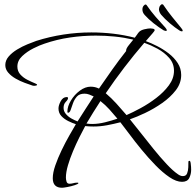

<svg xmlns="http://www.w3.org/2000/svg" viewBox="-20 -768 922 906"><path d="M273 118Q229 118 229 73Q229 47 241 12.5Q253 -22 270.5 -58.5Q288 -95 306.5 -127.5Q325 -160 338 -182Q322 -187 302.5 -196.5Q283 -206 269.5 -220.5Q256 -235 256 -256Q256 -271 266.5 -290.5Q277 -310 295 -310Q301 -310 301 -305Q301 -298 290.5 -287.5Q280 -277 280 -259Q280 -243 291 -230Q302 -217 317.5 -208.5Q333 -200 346 -195Q365 -225 384 -254.5Q403 -284 422 -313Q412 -318 401 -322Q390 -326 379 -326Q355 -326 343 -312.5Q331 -299 324.5 -281Q318 -263 313.5 -249.5Q309 -236 301 -236Q298 -236 298 -241Q298 -266 314.5 -293.5Q331 -321 356.5 -340Q382 -359 408 -359Q429 -359 447 -350Q478 -395 509.5 -439.5Q541 -484 575 -527Q574 -538 588 -555Q602 -572 609 -581Q566 -591 521.5 -595.5Q477 -600 432 -600Q371 -600 309.5 -591Q248 -582 190 -562Q168 -555 138 -540Q108 -525 85 -503.5Q62 -482 62 -454Q62 -432 76 -416.5Q90 -401 110 -391Q130 -381 147 -374Q148 -373 151.5 -371.5Q155 -370 155 -368Q155 -365 149 -364Q143 -363 141 -363Q136 -363 134 -364Q119 -369 97 -377Q75 -385 54 -397Q33 -409 19 -425Q5 -441 5 -461Q5 -483 21 -501.5Q37 -520 61 -534.5Q85 -549 109.5 -559Q134 -569 151 -575Q214 -595 279.5 -605Q345 -615 411 -615Q463 -615 514.5 -609Q566 -603 616 -590Q621 -596 626.5 -604.5Q632 -613 637 -618Q645 -626 662 -630Q679 -634 690 -634Q694 -634 702 -632.5Q710 -631 710 -625Q710 -623 700.5 -611.5Q691 -600 681 -589Q671 -578 668 -574Q693 -565 721.5 -550.5Q750 -536 776 -516Q802 -496 818.5 -470.5Q835 -445 835 -414Q835 -375 809.5 -342Q784 -309 745.5 -282Q707 -255 666 -235.5Q625 -216 593 -205Q611 -183 640.5 -145.5Q670 -108 702.5 -67.5Q735 -27 766 6Q797 39 818 53Q823 57 829.5 60Q836 63 843 63Q858 63 863 50Q868 37 868.5 21Q869 5 869 -4Q869 -9 874 -9Q878 -9 879.5 0Q881 9 881.5 19Q882 29 882 33Q882 54 873 72Q864 90 839 90Q812 90 779.5 68Q747 46 713 11Q679 -24 647 -63Q615 -102 589.5 -136.5Q564 -171 548 -191Q517 -183 485 -177Q453 -171 421 -171Q411 -171 401.5 -171.5Q392 -172 382 -173Q370 -151 354.5 -120Q339 -89 324.5 -54.5Q310 -20 300.5 12.5Q291 45 291 70Q291 79 294 89Q297 99 308 99Q317 99 325.5 96.5Q334 94 342 94Q343 94 346.5 94Q350 94 350 96Q350 100 333.5 105.5Q317 111 298 114.5Q279 118 273 118ZM577 -225Q605 -237 643 -257.5Q681 -278 717 -305.5Q753 -333 777 -365.5Q801 -398 801 -434Q801 -469 778 -495Q755 -521 722.5 -538.5Q690 -556 661 -566Q612 -509 566.5 -449.5Q521 -390 479 -328Q506 -305 530 -278.5Q554 -252 577 -225ZM415 -183Q444 -183 476 -191Q508 -199 534 -208Q515 -231 496 -252Q477 -273 454 -291Q437 -265 420.5 -238.5Q404 -212 388 -185Q395 -184 401.5 -183.5Q408 -183 415 -183ZM838 -620Q834 -620 827 -624Q805 -638 781 -658.5Q757 -679 740 -699Q730 -712 730 -725Q731 -736 736.5 -742.5Q742 -749 746 -748L750 -746Q773 -712 793 -687.5Q813 -663 835 -636Q842 -628 842 -623Q842 -620 838 -620ZM763 -622Q760 -622 752 -625Q729 -639 704.5 -658.5Q680 -678 663 -697Q652 -709 652 -723Q652 -734 657.5 -740.5Q663 -747 667 -747L671 -745Q694 -712 715 -688Q736 -664 760 -638Q767 -630 767 -625Q767 -622 763 -622Z"/></svg>

Font: Bonheur Royale
Style: Regular
Weight: 400
Designer: Robert E. Leuschke
Foundry: Robert E. Leuschke
Version: Version 1.010; ttfautohint (v1.8.3)